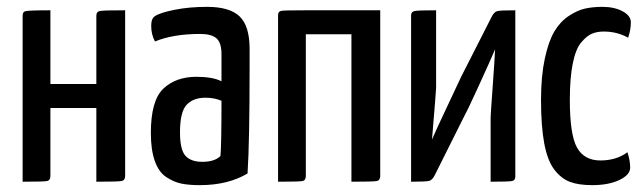

<svg xmlns="http://www.w3.org/2000/svg" viewBox="-20 -530 1879 560"><path d="M345 -17Q345 -4 334.5 -2Q324 0 261 0V-215H127V-17Q127 -4 117.5 -2Q108 0 46 0V-484Q46 -495 53 -497Q61 -500 127 -500V-285H261V-484Q261 -496 271.5 -498Q282 -500 345 -500Z M421 -455Q421 -476 432 -483Q447 -493 489.5 -501.5Q532 -510 584 -510Q650 -510 679 -482Q708 -454 708 -388V-335Q708 -115 702 -24Q645 10 563 10Q531 10 509 5.5Q487 1 465 -13.5Q443 -28 431.5 -60.5Q420 -93 420 -142Q420 -237 456.5 -271.5Q493 -306 553 -306Q600 -306 626 -293V-372Q626 -406 611 -418.5Q596 -431 564 -431Q485 -431 432 -409Q421 -429 421 -455ZM626 -236Q606 -245 579 -245Q544 -245 524.5 -224.5Q505 -204 505 -144Q505 -93 521 -75.5Q537 -58 570 -58Q606 -58 623 -75Q626 -108 626 -236Z M1089 -17Q1089 -4 1079 -2Q1069 0 1005 0V-430H872V-17Q872 -4 862.5 -2Q853 0 791 0V-484Q791 -485 791 -486Q791 -497 801 -498.5Q811 -500 872 -500H1089Z M1414 -481Q1421 -495 1430 -497.5Q1439 -500 1483 -500V-15Q1483 -4 1473.5 -2Q1464 0 1411 0V-187Q1411 -195 1417 -277.5Q1423 -360 1424 -386Q1410 -353 1376.5 -280Q1343 -207 1338 -199L1248 -19Q1241 -5 1232 -2.5Q1223 0 1179 0V-485Q1179 -496 1190 -498Q1201 -500 1252 -500V-274Q1252 -267 1240 -123Q1250 -147 1286.5 -224Q1323 -301 1325 -306Z M1820 -465Q1820 -443 1812 -420Q1780 -438 1741 -438Q1721 -438 1706 -431.5Q1691 -425 1675 -406Q1659 -387 1650.5 -344.5Q1642 -302 1642 -239Q1642 -137 1663 -99.5Q1684 -62 1731 -62Q1778 -62 1810 -86Q1818 -62 1818 -41Q1818 -20 1786.5 -5Q1755 10 1707 10Q1668 10 1642.5 0.5Q1617 -9 1597 -35Q1577 -61 1567.5 -111Q1558 -161 1558 -239Q1558 -308 1569 -359Q1580 -410 1597 -438.5Q1614 -467 1639 -483.5Q1664 -500 1686.5 -505Q1709 -510 1737 -510Q1772 -510 1796 -497Q1820 -484 1820 -465Z"/></svg>

Font: Yanone Kaffeesatz
Style: Regular
Weight: 400
Designer: Yanone (Cyrillic: Daniel Pouzeot)
Foundry: Yanone
Version: Version 1.003;PS 001.003;hotconv 1.0.88;makeotf.lib2.5.64775